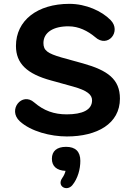

<svg xmlns="http://www.w3.org/2000/svg" viewBox="-20 -700 674 999"><path d="M328 10C485 10 604 -56 604 -187C604 -288 540 -334 412 -370L300 -401C228 -422 206 -437 206 -476C206 -532 259 -564 338 -563C389 -563 437 -539 475 -507C541 -447 614 -537 555 -596C510 -642 428 -680 341 -680C175 -680 63 -594 63 -461C63 -369 121 -315 247 -281L359 -250C435 -229 459 -207 459 -178C459 -128 409 -105 327 -105C261 -105 208 -124 158 -167C95 -223 18 -129 83 -69C141 -16 243 10 328 10ZM356 264C385 229 398 180 398 137C398 88 372 64 324 64C276 64 250 86 250 126C250 165 275 187 321 189C318 202 312 215 304 226C274 269 327 298 356 264Z"/></svg>

Font: SN Pro
Style: Bold
Weight: 700
Designer: Tobias Whetton
Foundry: Supernotes
Version: Version 1.003;Glyphs 3.3 (3324)